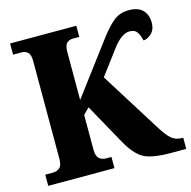

<svg xmlns="http://www.w3.org/2000/svg" viewBox="-106 -826 926 930"><g transform="rotate(-15 357.5 -360.5)"><path d="M23 0H355V-56H328Q308 -56 294 -68Q280 -80 280 -112V-287L310 -317L422 -115Q458 -50 498.5 -25Q539 0 640 0H715V-56H710Q678 -56 656.5 -74Q635 -92 605 -141L419 -438L518 -570Q560 -621 596 -621Q623 -621 634.5 -603.5Q646 -586 651 -561Q670 -561 691 -580Q712 -599 712 -636Q712 -672 690 -696.5Q668 -721 619 -721Q576 -721 546 -698Q516 -675 479 -627L280 -362V-602Q280 -634 291.5 -646Q303 -658 322 -658H355V-714H23V-658H65Q84 -658 96.5 -646.5Q109 -635 109 -604V-111Q109 -79 95 -67.5Q81 -56 61 -56H23Z"/></g></svg>

Font: Noto Serif SemiCondensed Extra
Style: Regular
Weight: 800
Width: 4
Designer: Monotype Design Team
Foundry: Monotype Imaging Inc.
Version: Version 1.002